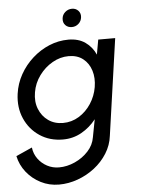

<svg xmlns="http://www.w3.org/2000/svg" viewBox="-101 -724 760 1021"><g transform="rotate(-5 279.0 -213.0)"><path d="M447 -500H537.5L464 15Q458 65 431 108Q404 151 363 182.8Q322 214.5 272.8 232.2Q223.5 250 173 250Q120.5 250 75.8 227.2Q31 204.5 0.2 165.8Q-30.5 127 -40.5 79.5L45.5 41Q49.5 75 68.8 101.5Q88 128 117.2 143.5Q146.5 159 180.5 159Q223.5 159 265.5 140Q307.5 121 337.2 88.5Q367 56 373.5 15L391.5 -79.5Q359 -38 313.8 -12.5Q268.5 13 214.5 13Q144 13 90.8 -22.5Q37.5 -58 11.2 -117.8Q-15 -177.5 -5 -250Q2.5 -304.5 29.2 -352.2Q56 -400 96.5 -436.2Q137 -472.5 186.2 -493Q235.5 -513.5 288.5 -513.5Q342.5 -513.5 378.8 -487.8Q415 -462 433 -421ZM222.5 -74.5Q268.5 -74.5 307.5 -98.5Q346.5 -122.5 372.5 -162.5Q398.5 -202.5 406.5 -250Q414.5 -298 402 -338Q389.5 -378 359 -402Q328.5 -426 282.5 -426Q237 -426 195.5 -402.2Q154 -378.5 124.8 -338.5Q95.5 -298.5 87.5 -250Q79 -201 94.8 -161.2Q110.5 -121.5 143.8 -98Q177 -74.5 222.5 -74.5ZM313.5 -578.5Q292 -578.5 279 -592.2Q266 -606 268 -627Q269.5 -647.5 285.2 -661.5Q301 -675.5 322 -675.5Q342.5 -675.5 355.5 -661.5Q368.5 -647.5 366.5 -627Q364.5 -606 349.2 -592.2Q334 -578.5 313.5 -578.5Z"/></g></svg>

Font: Urbanist Medium
Style: Italic
Weight: 500
Italic angle: -8°
Designer: Corey Hu
Foundry: Corey Hu
Version: Version 1.330; ttfautohint (v1.8.4.7-5d5b)